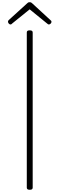

<svg xmlns="http://www.w3.org/2000/svg" viewBox="-20 -1693 535 1727"><path d="M248 14Q233 14 227 9Q221 4 221 -5V-1401Q221 -1411 227 -1415.5Q233 -1420 247 -1420Q261 -1420 267.5 -1415.5Q274 -1411 274 -1401V-5Q274 4 268 9Q262 14 248 14ZM74 -1473Q66 -1473 59 -1481Q52 -1489 52 -1497Q52 -1500 52.5 -1503Q53 -1506 57 -1511L222 -1661Q227 -1667 232.5 -1670Q238 -1673 247 -1673Q256 -1673 261 -1670Q266 -1667 272 -1661L437 -1509Q441 -1506 442 -1502.5Q443 -1499 443 -1496Q443 -1488 435.5 -1480.5Q428 -1473 420 -1473Q415 -1473 411.5 -1475.5Q408 -1478 403 -1482L247 -1609L90 -1482Q87 -1478 83 -1475.5Q79 -1473 74 -1473Z"/></svg>

Font: Playwrite BE WAL ExtraLight
Style: Regular
Weight: 250
Version: Version 1.002